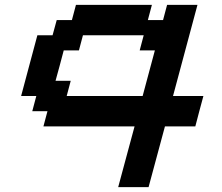

<svg xmlns="http://www.w3.org/2000/svg" viewBox="-20 -645 915 790"><path d="M466.3 125H591.3Q602.5 83.5 625 0Q647.5 -83.5 658.7 -125H783.7Q789.1 -145.5 800 -187.3Q811 -229 816.9 -250H691.9Q708.5 -312.5 742.2 -437.5Q775.9 -562.5 792.5 -625H667.5L650.9 -562.5H588.4L605 -625H292.5L275.9 -562.5H213.4L196.3 -500H133.8Q122.6 -458 100.3 -375Q78.1 -292 66.9 -250H129.4L112.8 -187.5H175.3L158.7 -125H533.7Q522.5 -83.5 500 -0.2Q477.5 83 466.3 125ZM566.9 -250H254.4L271 -312.5H208.5Q214.4 -333 225.6 -375Q236.8 -417 242.2 -437.5H304.7L321.3 -500H571.3L554.7 -437.5H617.2Z"/></svg>

Font: Faithful 32x
Style: Oblique
Weight: 400
Foundry: Faithful Resource Pack
Version: Version 1.0; January 27, 2023